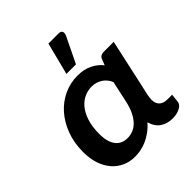

<svg xmlns="http://www.w3.org/2000/svg" viewBox="-198 -842 979 979"><g transform="rotate(-45 292.0 -352.5)"><path d="M486.3 4.9Q449.7 4.9 421.6 -13.7Q393.6 -32.2 382.3 -72.8Q363.3 -50.8 342 -35.4Q320.8 -20 299.1 -10.5Q277.3 -1 255.6 3.2Q233.9 7.3 213.9 7.3Q176.3 7.3 144.8 -7.1Q113.3 -21.5 90.6 -48.1Q67.9 -74.7 55.4 -112.3Q43 -149.9 43 -196.8Q43 -263.2 63.5 -317.6Q84 -372.1 118.7 -411.1Q153.3 -450.2 199.7 -471.7Q246.1 -493.2 297.9 -493.2Q344.2 -493.2 378.4 -476.3Q412.6 -459.5 433.6 -432.1L445.8 -462.9Q449.7 -474.1 458 -479.2Q466.3 -484.4 477.5 -484.4H550.8L496.1 -234.9Q489.7 -205.6 483.9 -180.9Q478 -156.2 478 -137.7Q478 -123.5 482.7 -113Q487.3 -102.5 495.1 -95.9Q502.9 -89.4 513.4 -86.2Q523.9 -83 535.6 -83H570.8L565.4 -35.2Q564.5 -27.8 558.6 -20.5Q552.7 -13.2 542.5 -7.6Q532.2 -2 518.1 1.5Q503.9 4.9 486.3 4.9ZM253.9 -86.9Q274.4 -86.9 293.7 -94.5Q313 -102.1 329.1 -118.4Q345.2 -134.8 358.2 -160.6Q371.1 -186.5 379.4 -223.1L404.8 -339.8Q399.9 -352.5 391.1 -364Q382.3 -375.5 370.4 -384Q358.4 -392.6 343 -397.7Q327.6 -402.8 309.6 -402.8Q283.2 -402.8 257.6 -391.6Q231.9 -380.4 211.7 -356.2Q191.4 -332 179 -294.2Q166.5 -256.3 166.5 -203.1Q166.5 -171.4 173.3 -149.4Q180.2 -127.4 191.9 -113.5Q203.6 -99.6 219.5 -93.3Q235.4 -86.9 253.9 -86.9ZM264.6 -539.1 309.1 -713.4H382.3Q398.9 -713.4 403.3 -702.9Q407.7 -692.4 399.4 -675.3L333.5 -539.1Z"/></g></svg>

Font: Carlito
Style: Bold Italic
Weight: 700
Italic angle: -7°
Designer: Lukasz Dziedzic
Foundry: tyPoland Lukasz Dziedzic
Version: Version 1.104